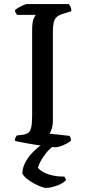

<svg xmlns="http://www.w3.org/2000/svg" viewBox="-20 -724 423 944"><path d="M251 0Q244 0 224.5 -2.5Q205 -5 179.5 -8.5Q154 -12 128.5 -16.5Q103 -21 82.5 -25Q62 -29 53 -32Q53 -40 56 -47Q59 -54 63 -58L90 -61Q110 -64 120 -72Q130 -80 134 -100Q138 -120 138 -158V-574Q138 -618 146 -633.5Q154 -649 156 -651H64Q62 -655 58.5 -659Q55 -663 53 -673Q58 -679 70 -686Q82 -693 94.5 -698.5Q107 -704 113 -704H318Q323 -699 327 -689.5Q331 -680 331 -669L289 -656Q269 -650 258.5 -640Q248 -630 244 -613.5Q240 -597 240 -569V-133Q240 -109 234.5 -91.5Q229 -74 223 -67L322 -56Q324 -54 326.5 -46.5Q329 -39 329 -32Q314 -20 291 -10Q268 0 251 0ZM205 200Q199 200 183.5 194.5Q168 189 149 179Q130 169 113.5 156Q97 143 90 129Q90 104 103 77.5Q116 51 138.5 27.5Q161 4 187 -14L255 -15Q227 3 207.5 27.5Q188 52 177.5 72.5Q167 93 167 102Q189 125 224 135Q259 145 296 144Q298 146 301 151.5Q304 157 304 162Q290 178 259 189Q228 200 205 200Z"/></svg>

Font: Texturina Medium 12pt
Style: Regular
Weight: 400
Version: Version 1.002